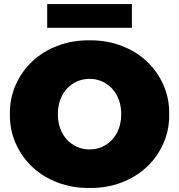

<svg xmlns="http://www.w3.org/2000/svg" viewBox="-20 -916 888 952"><path d="M29 -350Q28 -428 58 -495.5Q88 -563 141 -612.5Q194 -662 267 -689.5Q340 -717 424 -716Q508 -717 581 -689.5Q654 -662 707 -612.5Q760 -563 790 -495.5Q820 -428 819 -350Q820 -272 790 -204.5Q760 -137 707 -87.5Q654 -38 581 -10.5Q508 17 424 16Q340 17 267 -10.5Q194 -38 141 -87.5Q88 -137 58 -204.5Q28 -272 29 -350ZM581 -350Q581 -390 569 -422Q557 -454 535.5 -477Q514 -500 485.5 -512.5Q457 -525 424 -525Q391 -525 362.5 -512.5Q334 -500 312.5 -477Q291 -454 279 -422Q267 -390 267 -350Q267 -310 279 -278Q291 -246 312.5 -223Q334 -200 362.5 -187.5Q391 -175 424 -175Q457 -175 485.5 -187.5Q514 -200 535.5 -223Q557 -246 569 -278Q581 -310 581 -350ZM214 -896H634V-778H214Z"/></svg>

Font: CMG Sans Black
Style: Regular
Weight: 900
Designer: Julieta Ulanovsky
Foundry: Julieta Ulanovsky
Version: Version 7.200